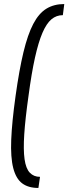

<svg xmlns="http://www.w3.org/2000/svg" viewBox="-20 -825 338 950"><path d="M170 105Q120 105 89.5 82Q59 59 45.5 6.5Q32 -46 35.5 -133.5Q39 -221 57 -350Q75 -479 96 -566.5Q117 -654 144.5 -706.5Q172 -759 209.5 -782Q247 -805 298 -805L291 -750Q259 -750 234.5 -729.5Q210 -709 190 -662.5Q170 -616 153 -539.5Q136 -463 121 -350Q105 -237 100 -160.5Q95 -84 101.5 -37.5Q108 9 127.5 29.5Q147 50 178 50Z"/></svg>

Font: Pathway Extreme Condensed ExtraLight
Style: Italic
Weight: 250
Width: 3
Italic angle: -8°
Version: Version 1.001;gftools[0.9.26]